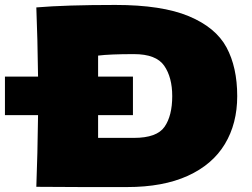

<svg xmlns="http://www.w3.org/2000/svg" viewBox="-107 -757 1020 777"><path d="M853 -368Q853 -257 803 -174Q753 -91 653 -45.5Q553 0 407 0Q318 0 226 0Q134 0 40 -1Q45 -130 47 -291H-87V-447H47Q45 -604 40 -727Q159 -737 360 -737Q548 -737 657 -691.5Q766 -646 809.5 -565.5Q853 -485 853 -368ZM435 -199Q528 -199 559 -244Q590 -289 590 -368Q590 -444 557.5 -491Q525 -538 435 -538Q338 -538 290 -532V-447H431V-291H290V-199Z"/></svg>

Font: Mantou Sans
Style: Regular
Weight: 400
Designer: Mant0u / artakana
Foundry: Mant0u / artakana
Version: Version 1.001;October 22, 2023;FontCreator 14.0.0.2901 64-bi